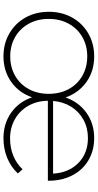

<svg xmlns="http://www.w3.org/2000/svg" viewBox="252 -814 563 1107"><g transform="rotate(90 533.5 -260.5)"><path d="M1022 -255H561Q562 -191 590.5 -141.5Q619 -92 668 -64.5Q717 -37 779 -37Q832 -37 877.5 -55.5Q923 -74 956 -109L980 -82Q943 -42 890.5 -20.5Q838 1 777 1Q692 1 629.5 -43.5Q567 -88 541 -164Q515 -88 452 -43.5Q389 1 305 1Q232 1 173.5 -32.5Q115 -66 81.5 -125.5Q48 -185 48 -261Q48 -336 81.5 -395.5Q115 -455 173.5 -488.5Q232 -522 305 -522Q390 -522 452.5 -477.5Q515 -433 542 -357Q568 -433 630.5 -477.5Q693 -522 776 -522Q849 -522 905.5 -488Q962 -454 992.5 -393Q1023 -332 1022 -255ZM981 -285Q976 -375 920 -430.5Q864 -486 776 -486Q718 -486 671 -460.5Q624 -435 595.5 -389.5Q567 -344 562 -285ZM521 -260Q521 -325 493.5 -375.5Q466 -426 416.5 -454Q367 -482 305 -482Q243 -482 194 -454Q145 -426 117 -375.5Q89 -325 89 -260Q89 -195 117 -144.5Q145 -94 194 -66Q243 -38 305 -38Q367 -38 416.5 -66Q466 -94 493.5 -144.5Q521 -195 521 -260Z"/></g></svg>

Font: Montserrat arm2 ExtraLight
Style: Regular
Weight: 275
Designer: Julieta Ulanovsky
Foundry: Julieta Ulanovsky
Version: Version 6.000